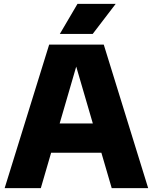

<svg xmlns="http://www.w3.org/2000/svg" viewBox="-20 -970 788 990"><path d="M4 0 233.5 -740H515L744 0H556L364 -657.5H382L190.5 0ZM180.5 -182.5 221 -333.5H526.5L566.5 -182.5ZM288.5 -795 379.5 -950H576.5L458 -795Z"/></svg>

Font: Encode Sans SC ExtraBold
Style: Regular
Weight: 800
Version: Version 3.002